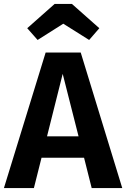

<svg xmlns="http://www.w3.org/2000/svg" viewBox="-29 -960 644 980"><path d="M372 -264 291 -583 211 -264ZM400 -155H183L144 0H-9L204 -692H383L595 0H439ZM163 -756 110 -816 250 -940H338L478 -816L426 -756L294 -839Z"/></svg>

Font: FiraSans
Style: Regular
Weight: 600
Designer: Carrois Corporate & Edenspiekermann AG
Foundry: Carrois Corporate GbR & Edenspiekermann AG
Version: Version 3.106;PS 003.106;hotconv 1.0.70;makeotf.lib2.5.58329